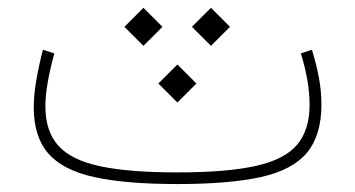

<svg xmlns="http://www.w3.org/2000/svg" viewBox="-20 -463 893 483"><path d="M462.9 -395.5 510.7 -443.4 558.6 -395.5 510.7 -347.7ZM293 -395.5 340.8 -443.4 388.7 -395.5 340.8 -347.7ZM378.4 -252.9 426.3 -300.8 474.1 -252.9 426.3 -205.1ZM764.6 -337.9Q775.9 -302.2 782.2 -267.8Q788.6 -233.4 788.6 -200.2Q788.6 -122.6 752.2 -78.9Q715.8 -35.2 636.2 -17.6Q556.6 0 426.3 0Q297.9 0 218 -17.3Q138.2 -34.7 101.6 -76.9Q64.9 -119.1 64.9 -192.9Q64.9 -223.1 71 -259.3Q77.1 -295.4 87.9 -337.9L116.7 -328.6Q106 -289.6 100.1 -256.1Q94.2 -222.7 94.2 -194.8Q94.2 -133.3 126.5 -96.9Q158.7 -60.5 231.4 -44.9Q304.2 -29.3 426.3 -29.3Q551.3 -29.3 624 -45.7Q696.8 -62 727.8 -99.4Q758.8 -136.7 758.8 -198.7Q758.8 -258.3 736.8 -328.6Z"/></svg>

Font: Estedad-FD Thin
Style: Regular
Weight: 100
Designer: Amin Abedi
Version: Version 7.3